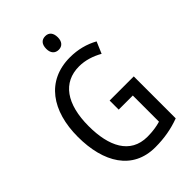

<svg xmlns="http://www.w3.org/2000/svg" viewBox="-268 -1021 1136 1136"><g transform="rotate(-45 300.0 -453.0)"><path d="M338 -916C308 -916 289 -897 289 -858C289 -822 308 -802 338 -802C367 -802 386 -822 386 -858C386 -896 368 -916 338 -916ZM338 -377V-301H456V-82C425 -73 390 -67 345 -67C201 -67 143 -190 143 -357C143 -543 218 -648 353 -648C404 -648 454 -632 500 -606L531 -679C479 -708 419 -724 353 -724C156 -724 53 -574 53 -358C53 -143 145 10 334 10C409 10 476 -2 540 -26V-377Z"/></g></svg>

Font: Noto Sans Sinhala UI Condensed
Style: Regular
Weight: 400
Width: 3
Designer: Jelle Bosma - Monotype Design Team
Foundry: Monotype Imaging Inc.
Version: Version 2.006